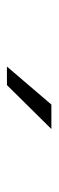

<svg xmlns="http://www.w3.org/2000/svg" viewBox="168 -208 165 540"><g transform="rotate(-90 250.0 62.5)"><path d="M157.6 125 281.2 0H333.3L226.4 125Z"/></g></svg>

Font: Afacad Flux Light
Style: Regular
Weight: 300
Designer: Kristian Moeller
Foundry: Dicotype
Version: Version 1.100